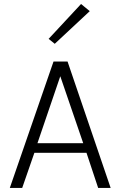

<svg xmlns="http://www.w3.org/2000/svg" viewBox="-20 -918 589 938"><path d="M28 0 241.5 -617.5H310L520.5 0H459.5L402.5 -171.5H148L88.5 0ZM163 -218.5H386.5L274.5 -545.5ZM247.5 -704 217.5 -728 376 -898.5 418.5 -863.5Z"/></svg>

Font: Karla Light
Style: Regular
Weight: 300
Designer: Jonathan Pinhorn
Version: Version 2.004;gftools[0.9.33]